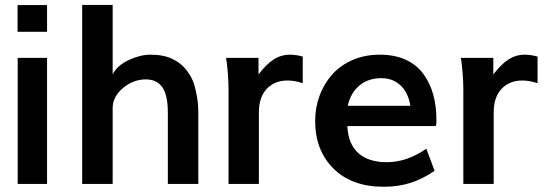

<svg xmlns="http://www.w3.org/2000/svg" viewBox="-20 -731 2183 763"><path d="M49.8 -604.5V-710.9H167V-604.5ZM50.3 0V-501H167V0Z M306.6 0V-711.4H427.7V-436Q446.3 -471.2 491.2 -492.2Q537.1 -513.7 577.6 -513.7Q631.3 -513.7 666.7 -496.1Q702.1 -478.5 723.1 -449.7Q737.8 -430.2 746.1 -410.2Q754.4 -390.1 759.3 -365.2Q764.6 -340.3 766.4 -320.6Q768.1 -300.8 768.1 -278.8V0H647V-282.7Q647 -353.5 625 -384.5Q603 -415.5 559.1 -415.5Q509.8 -415.5 468.3 -380.9Q427.7 -346.2 427.7 -301.8V0Z M888.2 0V-374Q888.2 -388.7 887.5 -404.1Q886.7 -419.4 885.7 -435.1Q884.8 -450.7 883.3 -463.1Q881.8 -475.6 880.9 -483.9L878.4 -501H1007.3V-435.1Q1037.1 -474.6 1066.7 -494.1Q1096.2 -513.7 1133.3 -513.7Q1155.3 -513.7 1183.1 -506.3V-400.4Q1150.9 -411.1 1122.6 -411.1Q1071.8 -411.1 1040.5 -378.4Q1008.8 -345.2 1008.8 -283.7V0Z M1610.8 -310.5Q1602.1 -363.8 1571.3 -392.1Q1540.5 -420.4 1496.1 -420.4Q1443.4 -420.4 1408.4 -391.4Q1373.5 -362.3 1361.8 -310.5ZM1504.9 11.2Q1377.9 11.2 1305.2 -61Q1232.4 -133.8 1232.4 -250Q1232.4 -303.2 1249.8 -350.3Q1267.1 -397.5 1299.3 -434.1Q1331.5 -470.7 1380.4 -492.2Q1429.2 -513.7 1489.3 -513.7Q1549.3 -513.7 1593.3 -493.2Q1637.2 -472.7 1663.6 -435.5Q1689.9 -398.9 1702.1 -353.3Q1714.4 -307.6 1714.4 -251.5Q1714.4 -238.3 1711.9 -230H1360.4Q1361.8 -193.4 1373.3 -166.3Q1384.8 -139.2 1405 -121.6Q1425.3 -104 1453.4 -95.2Q1481.4 -86.4 1516.1 -86.4Q1597.2 -86.4 1674.3 -140.1L1707 -52.2Q1683.6 -36.1 1659.9 -24.2Q1636.2 -12.2 1611.6 -4.4Q1586.9 3.4 1560.5 7.3Q1534.2 11.2 1504.9 11.2Z M1821.3 0V-374Q1821.3 -388.7 1820.6 -404.1Q1819.8 -419.4 1818.8 -435.1Q1817.9 -450.7 1816.4 -463.1Q1814.9 -475.6 1814 -483.9L1811.5 -501H1940.4V-435.1Q1970.2 -474.6 1999.8 -494.1Q2029.3 -513.7 2066.4 -513.7Q2088.4 -513.7 2116.2 -506.3V-400.4Q2084 -411.1 2055.7 -411.1Q2004.9 -411.1 1973.6 -378.4Q1941.9 -345.2 1941.9 -283.7V0Z"/></svg>

Font: Ride
Style: Bold
Weight: 700
Version: Version 3.000